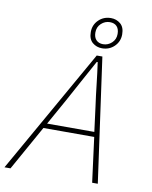

<svg xmlns="http://www.w3.org/2000/svg" viewBox="-102 -935 795 1005"><g transform="rotate(10 296.0 -433.0)"><path d="M248 -400 172 -264H423L406 -396Q398 -453 391.5 -512Q385 -571 377 -627H372Q339 -567 309.5 -513Q280 -459 248 -400ZM-8 0 366 -660H396L488 0H458L427 -238H157L24 0ZM386 -702Q357 -702 335.5 -720Q314 -738 314 -776Q314 -814 340.5 -840Q367 -866 406 -866Q435 -866 456.5 -848Q478 -830 478 -792Q478 -754 451.5 -728Q425 -702 386 -702ZM388 -724Q414 -724 434 -742.5Q454 -761 454 -790Q454 -816 441 -830Q428 -844 404 -844Q378 -844 358 -825.5Q338 -807 338 -778Q338 -752 351.5 -738Q365 -724 388 -724Z"/></g></svg>

Font: Source Code Pro ExtraLight
Style: Italic
Weight: 200
Italic angle: -11°
Monospace: yes
Designer: Paul D. Hunt, Teo Tuominen
Foundry: Adobe Systems Incorporated
Version: Version 1.050;PS 1.000;hotconv 16.6.51;makeotf.lib2.5.65220